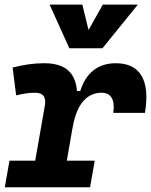

<svg xmlns="http://www.w3.org/2000/svg" viewBox="-35 -796 642 816"><path d="M-14.6 0H347.7L367.7 -113.3H249L272.9 -251V-249.5C291.5 -363.8 341.3 -401.9 397 -401.9C436.5 -401.9 455.1 -371.6 446.3 -316.4H581.1C604 -455.1 561 -527.3 457 -527.3C379.9 -527.3 329.1 -484.4 306.2 -409.2H292C286.1 -487.8 241.2 -527.3 153.3 -527.3C108.9 -527.3 64.5 -521 18.6 -508.8L33.7 -390.6C61.5 -397.9 87.9 -401.9 113.3 -401.9C149.4 -401.9 162.1 -383.3 155.3 -345.2L114.7 -113.3H5.4ZM259.8 -590.8H400.4L550.8 -776.4H401.9L341.3 -668.5L314.9 -776.4H175.8Z"/></svg>

Font: Cascadia Mono PL
Style: Bold Italic
Weight: 700
Italic angle: -10°
Monospace: yes
Designer: Aaron Bell
Foundry: Saja Typeworks
Version: Version 2404.023